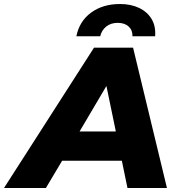

<svg xmlns="http://www.w3.org/2000/svg" viewBox="-88 -938 894 958"><path d="M-68 0 381 -700H576L745 0H548L520 -136H222L141 0ZM309 -282H490L443 -509ZM293 -757Q308 -832 366.5 -875Q425 -918 511 -918Q565 -918 606 -898.5Q647 -879 668.5 -843Q690 -807 686 -757H573Q574 -787 554 -805.5Q534 -824 499 -824Q465 -824 442 -805.5Q419 -787 412 -757Z"/></svg>

Font: Montserrat ExtraBold
Style: Italic
Weight: 800
Italic angle: -11.3°
Designer: Julieta Ulanovsky
Foundry: Julieta Ulanovsky
Version: Version 9.000; ttfautohint (v1.8.4.7-5d5b)